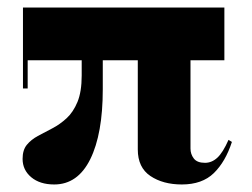

<svg xmlns="http://www.w3.org/2000/svg" viewBox="-20 -480 670 510"><path d="M41 -245V-460H576V-320H53.5V-245ZM124 10Q86 10 63 -9.2Q40 -28.5 40 -58Q40 -81.5 51.2 -95.2Q62.5 -109 80.5 -118.8Q98.5 -128.5 118.8 -139Q139 -149.5 156.8 -165.8Q174.5 -182 185.8 -209.2Q197 -236.5 197 -279.5V-381.5H253V-243Q253 -124.5 219.8 -57.2Q186.5 10 124 10ZM463 10Q413 10 379.5 -12.5Q346 -35 346 -83V-356H486V-85.5Q486 -70.5 494.8 -59Q503.5 -47.5 524.5 -47.5Q542.5 -47.5 557.2 -61Q572 -74.5 587 -108.5L596 -103Q579 -50.5 548 -20.2Q517 10 463 10Z"/></svg>

Font: Bodoni Moda 18pt
Style: Bold
Weight: 700
Designer: Owen Earl
Foundry: indestructible type
Version: Version 2.004